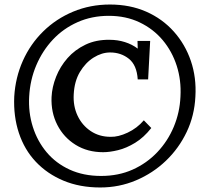

<svg xmlns="http://www.w3.org/2000/svg" viewBox="-20 -772 921 849"><path d="M436 -99Q367 -99 314.5 -131.5Q262 -164 233.5 -219.5Q205 -275 208 -343Q210 -387 228 -432.5Q246 -478 278.5 -515Q311 -552 358 -574.5Q405 -597 465 -596Q500 -596 532 -586Q564 -576 589 -557L588 -591H644L635 -421H589Q585 -484 550 -512Q515 -540 467 -540Q430 -540 394 -517.5Q358 -495 333.5 -454Q309 -413 306 -355Q303 -303 323 -260.5Q343 -218 381 -192.5Q419 -167 469 -167Q503 -166 544.5 -185.5Q586 -205 616 -240L649 -206Q616 -164 577.5 -140.5Q539 -117 502 -108Q465 -99 436 -99ZM423 57Q333 57 261 27Q189 -3 138.5 -56.5Q88 -110 63.5 -184Q39 -258 43 -345Q48 -429 81 -503Q114 -577 171 -633Q228 -689 303.5 -720.5Q379 -752 466 -752Q555 -752 626.5 -720.5Q698 -689 748.5 -632.5Q799 -576 824 -502.5Q849 -429 844 -345Q840 -261 805.5 -188.5Q771 -116 713.5 -61Q656 -6 581.5 25.5Q507 57 423 57ZM427 6Q504 6 566.5 -22Q629 -50 675.5 -99Q722 -148 748.5 -211.5Q775 -275 778 -345Q782 -417 761.5 -481Q741 -545 699.5 -594.5Q658 -644 597.5 -673Q537 -702 461 -702Q386 -702 323 -674Q260 -646 214 -597Q168 -548 140.5 -483.5Q113 -419 109 -345Q105 -275 125 -211.5Q145 -148 186 -99Q227 -50 288 -22Q349 6 427 6Z"/></svg>

Font: Lora Medium
Style: Italic
Weight: 500
Italic angle: -3°
Designer: Olga Karpushina, Alexei Vanyashin (Cyrillic)
Foundry: Cyreal
Version: Version 3.004